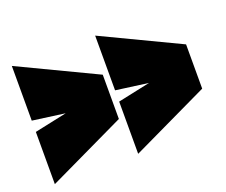

<svg xmlns="http://www.w3.org/2000/svg" viewBox="-98 -771 1017 864"><g transform="rotate(-20 411.0 -339.0)"><path d="M799 -445V-233L428 -56V-306L583 -339L428 -360V-622ZM400 -445V-233L29 -56V-306L184 -339L29 -360V-622Z"/></g></svg>

Font: Erica One
Style: Regular
Weight: 400
Designer: Miguel Hernandez
Foundry: Miguel Hernandez
Version: Version 1.003